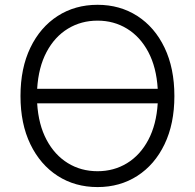

<svg xmlns="http://www.w3.org/2000/svg" viewBox="-20 -757 799 787"><path d="M379.9 9.8Q287.6 9.8 216.3 -36.1Q145 -82 104.5 -165.8Q64 -249.5 64 -363.3Q64 -477.5 104.5 -561.5Q145 -645.5 216.3 -691.4Q287.6 -737.3 379.9 -737.3Q471.7 -737.3 543 -691.4Q614.3 -645.5 654.5 -561.5Q694.8 -477.5 694.8 -363.3Q694.8 -249.5 654.5 -165.8Q614.3 -82 543 -36.1Q471.7 9.8 379.9 9.8ZM132.3 -393.1H626.5Q621.1 -481.4 587.9 -543.9Q554.7 -606.4 500.7 -639.4Q446.8 -672.4 379.9 -672.4Q312.5 -672.4 258.3 -639.4Q204.1 -606.4 170.9 -543.9Q137.7 -481.4 132.3 -393.1ZM379.9 -55.2Q446.8 -55.2 500.7 -88.1Q554.7 -121.1 587.9 -183.6Q621.1 -246.1 626.5 -333.5H132.3Q137.7 -246.1 170.9 -183.8Q204.1 -121.6 258.1 -88.4Q312 -55.2 379.9 -55.2Z"/></svg>

Font: Inter Light
Style: Regular
Weight: 300
Designer: Rasmus Andersson
Foundry: rsms
Version: Version 4.000;git-a52131595